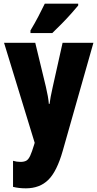

<svg xmlns="http://www.w3.org/2000/svg" viewBox="-20 -786 531 1046"><path d="M2 -553H172L230 -313Q236 -288 240.5 -262.5Q245 -237 246 -220H250Q252 -237 256 -258.5Q260 -280 267 -311L321 -553H489L322 35Q290 148 243 194Q196 240 121 240Q102 240 84.5 238Q67 236 51 232V90Q71 96 91 96Q111 96 123 89.5Q135 83 144.5 62.5Q154 42 166 2L169 -8ZM406 -756Q392 -739 368.5 -712.5Q345 -686 317.5 -658Q290 -630 265 -606H146V-620Q170 -660 189 -696.5Q208 -733 224 -766H406Z"/></svg>

Font: Noto Sans Gurmukhi UI ExtraCondensed Black
Style: Regular
Weight: 900
Width: 2
Designer: Jelle Bosma - Monotype Design Team
Foundry: Monotype Imaging Inc.
Version: Version 2.004; ttfautohint (v1.8.4.7-5d5b)